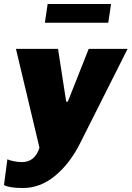

<svg xmlns="http://www.w3.org/2000/svg" viewBox="-54 -756 660 963"><path d="M278 -246H286L391 -511H586L347 -36Q296 65 222 126Q148 187 61 187Q-8 187 -34 172L-17 43Q-7 48 14.5 52.5Q36 57 56 57Q121 57 144 -15L26 -511H237ZM503 -736 489 -642H171L185 -736Z"/></svg>

Font: Chivo Black Italic
Style: Regular
Weight: 900
Italic angle: -8.05°
Designer: Hector Gatti
Foundry: Omnibus-Type
Version: Version 1.007